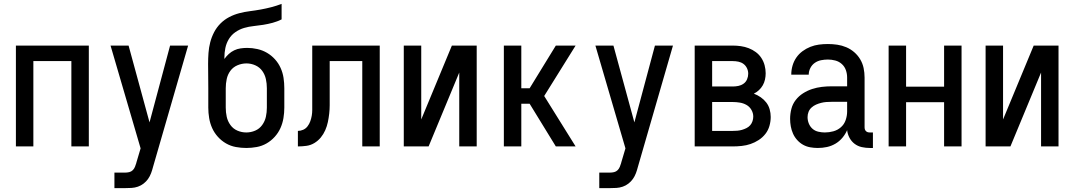

<svg xmlns="http://www.w3.org/2000/svg" viewBox="-20 -755 5540 990"><path d="M62 0V-520H438V0H348V-440H152V0Z M570 215V135H625Q636 135 646.5 132.5Q657 130 664.5 122.5Q672 115 676 105Q680 95 683 85V84L705 10L550 -520H643L751 -124L857 -520H950L769 106Q765 122 759 138Q753 154 743.5 167.5Q734 181 720.5 191.5Q707 202 691 207.5Q675 213 658.5 214Q642 215 625 215Z M1250 8Q1223 8 1196 3Q1169 -2 1145.5 -15.5Q1122 -29 1103.5 -49.5Q1085 -70 1074 -94.5Q1063 -119 1058.5 -146Q1054 -173 1054 -200V-300Q1054 -332 1053.5 -363.5Q1053 -395 1053 -426Q1053 -454 1055 -482Q1057 -510 1064 -537Q1071 -564 1084 -589Q1097 -614 1117 -634Q1137 -654 1162 -667Q1187 -680 1214 -687Q1241 -694 1269 -697.5Q1297 -701 1324.5 -706Q1352 -711 1379 -718Q1406 -725 1432 -735V-655Q1410 -644 1386 -637.5Q1362 -631 1337 -627Q1312 -623 1287.5 -620.5Q1263 -618 1239 -611Q1215 -604 1194 -589.5Q1173 -575 1160 -553.5Q1147 -532 1142 -507.5Q1137 -483 1137 -458V-451Q1147 -465 1159.5 -476.5Q1172 -488 1187.5 -495.5Q1203 -503 1220.5 -505.5Q1238 -508 1255 -508Q1281 -508 1307.5 -502Q1334 -496 1357 -482.5Q1380 -469 1398 -449Q1416 -429 1427 -404.5Q1438 -380 1442 -353.5Q1446 -327 1446 -300V-200Q1446 -173 1441.5 -146Q1437 -119 1426 -94.5Q1415 -70 1396.5 -49.5Q1378 -29 1354.5 -15.5Q1331 -2 1304 3Q1277 8 1250 8ZM1250 -72Q1274 -72 1296 -81.5Q1318 -91 1332 -110.5Q1346 -130 1351 -153Q1356 -176 1356 -200V-300Q1356 -324 1351 -347Q1346 -370 1332.5 -389Q1319 -408 1297 -418Q1275 -428 1251 -428Q1227 -428 1204.5 -418.5Q1182 -409 1168 -390Q1154 -371 1149 -347.5Q1144 -324 1144 -300V-200Q1144 -176 1149 -153Q1154 -130 1168 -110.5Q1182 -91 1204 -81.5Q1226 -72 1250 -72Z M1516 0V-80Q1530 -80 1543.5 -86Q1557 -92 1566 -104Q1575 -116 1580 -130Q1585 -144 1587.5 -158.5Q1590 -173 1590 -187.5Q1590 -202 1590 -217V-520H1938V0H1848V-440H1680V-257Q1680 -235 1680 -213Q1680 -191 1677.5 -169Q1675 -147 1670.5 -125.5Q1666 -104 1657 -83.5Q1648 -63 1634 -46Q1620 -29 1601 -17.5Q1582 -6 1560 -3Q1538 0 1516 0Z M2062 0V-520H2152V-139L2310 -520H2438V0H2348V-381L2190 0Z M2578 0V-520H2668V-300H2711L2846 -520H2948L2786 -260L2948 0H2846L2711 -220H2668V0Z M3070 215V135H3125Q3136 135 3146.5 132.5Q3157 130 3164.5 122.5Q3172 115 3176 105Q3180 95 3183 85V84L3205 10L3050 -520H3143L3251 -124L3357 -520H3450L3269 106Q3265 122 3259 138Q3253 154 3243.5 167.5Q3234 181 3220.5 191.5Q3207 202 3191 207.5Q3175 213 3158.5 214Q3142 215 3125 215Z M3562 0V-520H3758Q3779 -520 3800 -517Q3821 -514 3840.5 -506.5Q3860 -499 3877 -486.5Q3894 -474 3905.5 -456.5Q3917 -439 3922.5 -418.5Q3928 -398 3928 -377Q3928 -361 3924.5 -345Q3921 -329 3913 -315Q3905 -301 3893 -290Q3881 -279 3867 -272Q3886 -265 3902.5 -253.5Q3919 -242 3931 -226.5Q3943 -211 3948.5 -191.5Q3954 -172 3954 -152Q3954 -129 3947.5 -106Q3941 -83 3926.5 -64.5Q3912 -46 3892 -33Q3872 -20 3850 -12.5Q3828 -5 3804.5 -2.5Q3781 0 3758 0ZM3652 -309H3758Q3773 -309 3787.5 -312Q3802 -315 3814 -323.5Q3826 -332 3832 -346Q3838 -360 3838 -375Q3838 -390 3831.5 -403.5Q3825 -417 3813.5 -425.5Q3802 -434 3787.5 -437Q3773 -440 3758 -440H3652ZM3652 -80H3758Q3770 -80 3782 -81Q3794 -82 3806 -85.5Q3818 -89 3829 -94.5Q3840 -100 3848 -109Q3856 -118 3860 -130Q3864 -142 3864 -154Q3864 -172 3854.5 -188.5Q3845 -205 3829 -214Q3813 -223 3794.5 -226Q3776 -229 3758 -229H3652Z M4197 8Q4177 8 4157.5 4.5Q4138 1 4121 -8.5Q4104 -18 4090.5 -33Q4077 -48 4069 -66Q4061 -84 4057.5 -103.5Q4054 -123 4054 -142Q4054 -168 4060.5 -193.5Q4067 -219 4083 -239.5Q4099 -260 4121 -274Q4143 -288 4167.5 -296Q4192 -304 4217.5 -307Q4243 -310 4269 -310H4348V-355Q4348 -375 4341.5 -393.5Q4335 -412 4320.5 -425Q4306 -438 4287 -443Q4268 -448 4249 -448Q4231 -448 4213.5 -444.5Q4196 -441 4181.5 -431Q4167 -421 4158.5 -404.5Q4150 -388 4150 -370H4060V-371Q4060 -394 4066.5 -416.5Q4073 -439 4086 -458Q4099 -477 4118 -491Q4137 -505 4158.5 -513.5Q4180 -522 4202.5 -525Q4225 -528 4249 -528Q4273 -528 4297 -524.5Q4321 -521 4343.5 -511.5Q4366 -502 4384.5 -486Q4403 -470 4415.5 -449Q4428 -428 4433 -404Q4438 -380 4438 -355V-99Q4438 -93 4439.5 -88Q4441 -83 4445 -79Q4449 -75 4454 -73.5Q4459 -72 4465 -72H4481V8H4465Q4444 8 4423.5 3.5Q4403 -1 4386.5 -13.5Q4370 -26 4360 -45Q4350 -64 4348 -84Q4339 -63 4323.5 -44.5Q4308 -26 4287.5 -14Q4267 -2 4244 3Q4221 8 4197 8ZM4233 -72Q4255 -72 4277 -78Q4299 -84 4316 -99Q4333 -114 4340.5 -136Q4348 -158 4348 -180V-230H4269Q4255 -230 4241 -229Q4227 -228 4213.5 -224.5Q4200 -221 4187.5 -215.5Q4175 -210 4164.5 -200.5Q4154 -191 4149 -178Q4144 -165 4144 -151Q4144 -134 4150.5 -118Q4157 -102 4169.5 -91Q4182 -80 4199 -76Q4216 -72 4233 -72Z M4562 0V-520H4652V-308H4848V-520H4938V0H4848V-228H4652V0Z M5062 0V-520H5152V-139L5310 -520H5438V0H5348V-381L5190 0Z"/></svg>

Font: Iosevka SS18 Medium
Style: Regular
Weight: 500
Monospace: yes
Designer: Belleve Invis
Foundry: Belleve Invis
Version: Version 25.1.1; ttfautohint (v1.8.4)